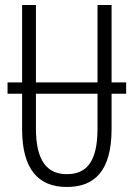

<svg xmlns="http://www.w3.org/2000/svg" viewBox="-20 -734 532 764"><path d="M424 -221V-361H482V-406H424V-714H368V-406H123V-714H68V-406H10V-361H68V-220C68 -62 131 10 246 10C355 10 424 -52 424 -221ZM123 -222V-361H368V-222C368 -87 322 -41 246 -41C169 -41 123 -92 123 -222Z"/></svg>

Font: Noto Sans Display Condensed Light
Style: Regular
Weight: 300
Width: 3
Designer: Monotype Design Team
Foundry: Monotype Imaging Inc.
Version: Version 1.900